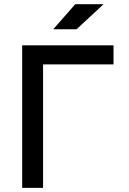

<svg xmlns="http://www.w3.org/2000/svg" viewBox="-20 -914 626 934"><path d="M87.9 0V-693.4H189.5V0ZM87.9 -600.6V-693.4H532.2V-600.6ZM238.8 -771.5 346.2 -893.6H483.9L352.1 -771.5Z"/></svg>

Font: Cascadia Code
Style: Regular
Weight: 400
Designer: Aaron Bell
Foundry: Saja Typeworks
Version: Version 2404.023